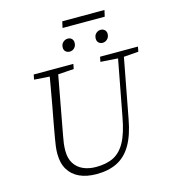

<svg xmlns="http://www.w3.org/2000/svg" viewBox="-135 -1052 1046 1174"><g transform="rotate(-15 388.0 -464.5)"><path d="M226 -635 110 -643 116 -674H367L361 -643L243 -635ZM331 14Q269 14 224 -6.5Q179 -27 154.5 -67.5Q130 -108 130 -168Q130 -190 133 -214.5Q136 -239 141 -266L158 -361Q168 -413 177.5 -465.5Q187 -518 196 -570Q205 -622 214 -674H268L193 -268Q188 -243 185 -220.5Q182 -198 182 -172Q182 -125 202 -93Q222 -61 257.5 -45Q293 -29 339 -29Q405 -29 450 -51.5Q495 -74 525 -128.5Q555 -183 573 -282L647 -674H684L606 -261Q588 -162 552.5 -101.5Q517 -41 462 -13.5Q407 14 331 14ZM649 -635 530 -643 536 -674H776L770 -643L666 -635ZM366 -752Q351 -752 340.5 -761Q330 -770 330 -787Q330 -808 343.5 -820Q357 -832 373 -832Q389 -832 398.5 -822.5Q408 -813 408 -798Q408 -777 395.5 -764.5Q383 -752 366 -752ZM574 -752Q560 -752 549.5 -761Q539 -770 539 -787Q539 -808 552 -820Q565 -832 581 -832Q597 -832 607 -822.5Q617 -813 617 -798Q617 -777 604 -764.5Q591 -752 574 -752ZM360 -903 369 -943H636L627 -903Z"/></g></svg>

Font: Source Serif 4 18pt Light
Style: Italic
Weight: 300
Italic angle: -12°
Designer: Frank Grießhammer
Foundry: Adobe Systems Incorporated
Version: Version 4.004;hotconv 1.0.116;makeotfexe 2.5.65601